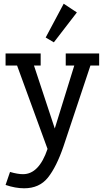

<svg xmlns="http://www.w3.org/2000/svg" viewBox="-20 -788 564 1034"><path d="M10 -435V-500H199V-435H163L275 -96L380 -435H334V-500H514V-435H467L322 0Q284 111 238 168.5Q192 226 110 226Q63 226 10 208L34 138Q75 150 104 150Q190 150 236 14L72 -435ZM394 -721 270 -560 226 -586 323 -768Z"/></svg>

Font: Cherry Swash
Style: Regular
Weight: 400
Designer: Kasatkina Nataliya
Foundry: Nataliya Kasatkina
Version: Version 1.001